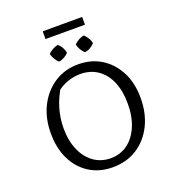

<svg xmlns="http://www.w3.org/2000/svg" viewBox="-164 -1056 1073 1189"><g transform="rotate(-20 372.5 -461.0)"><path d="M375 9Q289 9 223.5 -32Q158 -73 121.5 -146.5Q85 -220 85 -319Q85 -420 124.5 -497.5Q164 -575 232.5 -619.5Q301 -664 389 -664Q476 -664 542 -622.5Q608 -581 645.5 -507.5Q683 -434 683 -337Q683 -235 644 -157Q605 -79 536 -35Q467 9 375 9ZM383 -48Q446 -48 494 -83Q542 -118 569 -182Q596 -246 596 -331Q596 -414 570 -475Q544 -536 495.5 -569.5Q447 -603 381 -603Q339 -603 296 -588Q253 -573 217 -542L248 -579Q170 -458 170 -321Q170 -240 197 -178Q224 -116 272 -82Q320 -48 383 -48ZM313 -820Q328 -807 337.5 -790Q347 -773 350 -755Q339 -742 321 -732Q303 -722 285 -720Q272 -732 262 -748.5Q252 -765 247 -784Q260 -797 277.5 -807Q295 -817 313 -820ZM484 -820Q498 -807 508.5 -790Q519 -773 521 -755Q509 -742 492 -732Q475 -722 456 -720Q442 -732 432.5 -748.5Q423 -765 418 -784Q431 -797 448.5 -807Q466 -817 484 -820ZM254 -880V-931H514V-880Z"/></g></svg>

Font: Piazzolla Thin
Style: Regular
Weight: 400
Version: Version 2.001